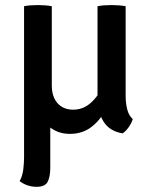

<svg xmlns="http://www.w3.org/2000/svg" viewBox="-20 -519 594 758"><path d="M114.5 -229.5V-162Q114.5 -115 131.8 -76Q149 -37 180.8 -13.8Q212.5 9.5 256 9.5Q305.5 9.5 341 -17.8Q376.5 -45 396 -85.5L389.5 -185.5Q369.5 -141 339 -113.5Q308.5 -86 269 -86Q230 -86 207.2 -111.5Q184.5 -137 184.5 -182V-229.5ZM476 -494.5Q451.5 -499 420 -499Q388.5 -499 365 -494.5V-128.5Q365 -78 388.5 -39.5Q412 -1 464 7.5Q477 -1 488.5 -17.5Q500 -34 504 -49Q488.5 -62.5 482.2 -87.5Q476 -112.5 476 -140.5ZM184.5 -494.5Q160 -499 129.5 -499Q98.5 -499 75 -494.5V104Q75 124.5 71.8 150.8Q68.5 177 57.5 196Q71 206.5 88 212.5Q105 218.5 125 218.5Q158.5 218.5 168.5 198Q178.5 177.5 178.5 143.5V-79.5H184.5Z"/></svg>

Font: Signika Negative Medium
Style: Regular
Weight: 500
Designer: Anna Giedry
Foundry: Anna Giedry
Version: Version 2.001